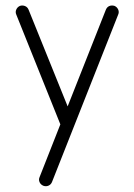

<svg xmlns="http://www.w3.org/2000/svg" viewBox="-20 -440 479 684"><path d="M135 222Q125 218 121 209Q117 200 121 191L195 3L38 -388Q34 -397 38 -406Q42 -415 51 -419Q60 -422 69 -418.5Q78 -415 82 -405L221 -61L357 -405Q361 -415 369.5 -418.5Q378 -422 388 -419Q397 -415 401 -406Q405 -397 401 -388L165 209Q161 218 152.5 221.5Q144 225 135 222Z"/></svg>

Font: Zen Kurenaido
Style: ARC
Weight: 400
Designer: Yoshimichi Ohira
Foundry: Positype
Version: Version 1.001